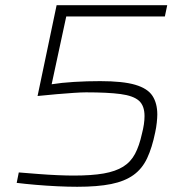

<svg xmlns="http://www.w3.org/2000/svg" viewBox="-20 -708 713 736"><path d="M276 8Q241 8 199.5 6Q158 4 117 0.5Q76 -3 44 -7L52 -47Q89 -44 127.5 -41Q166 -38 201.5 -36.5Q237 -35 262 -35Q332 -35 377.5 -43Q423 -51 452 -69Q481 -87 497.5 -118Q514 -149 524 -195Q529 -214 531.5 -231Q534 -248 534 -263Q534 -303 512.5 -322Q491 -341 442 -347.5Q393 -354 310 -354Q292 -354 262.5 -352Q233 -350 197.5 -347Q162 -344 124 -340L197 -688H621L612 -645H234L178 -385Q215 -391 264 -394Q313 -397 364 -397Q451 -397 498.5 -383Q546 -369 564.5 -340.5Q583 -312 583 -269Q583 -257 581 -238Q579 -219 575 -201Q563 -142 544 -101.5Q525 -61 491.5 -37Q458 -13 406 -2.5Q354 8 276 8Z"/></svg>

Font: Saira SemiExpanded ExtraLight
Style: Italic
Weight: 250
Width: 6
Italic angle: -12°
Designer: Hector Gatti with collaboration of the Omnibus-Type team
Foundry: Omnibus-Type
Version: Version 1.101